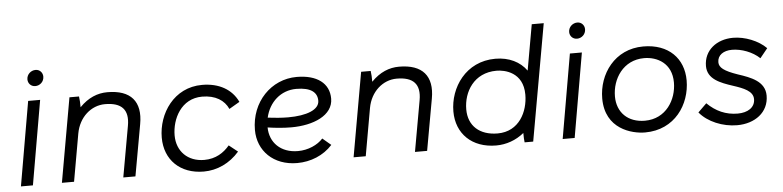

<svg xmlns="http://www.w3.org/2000/svg" viewBox="-44 -946 4814 1181"><g transform="rotate(-5 2362.5 -355.5)"><path d="M45 0H119L209 -520H135ZM187 -607C215 -607 241 -629 241 -661C241 -686 222 -706 197 -706C168 -706 142 -683 142 -652C142 -627 161 -607 187 -607Z M298 0H373L425 -294C443 -393 518 -459 604 -459C706 -459 751 -413 733 -314L677 0H752L809 -318C834 -456 769 -531 625 -531C564 -531 506 -508 453 -453C453 -477 452 -502 449 -520H390Z M1174 7C1256 7 1335 -29 1394 -97L1340 -140C1304 -97 1254 -64 1183 -64C1081 -64 1014 -132 1014 -230C1014 -331 1073 -453 1203 -453C1286 -453 1340 -417 1364 -363L1429 -401C1392 -480 1314 -525 1209 -525C1035 -525 934 -372 934 -223C934 -86 1028 7 1174 7Z M1751 5C1834 5 1914 -27 1969 -88L1917 -132C1884 -95 1825 -68 1762 -68C1655 -68 1589 -136 1588 -229C1635 -222 1685 -217 1734 -217C1870 -217 1993 -268 1993 -372C1993 -467 1918 -523 1793 -523C1635 -523 1509 -393 1509 -220C1509 -92 1604 5 1751 5ZM1594 -289C1615 -383 1688 -450 1784 -450C1875 -450 1913 -417 1913 -366C1913 -310 1834 -280 1720 -280C1679 -280 1635 -284 1594 -289Z M2099 0H2174L2226 -294C2244 -393 2319 -459 2405 -459C2507 -459 2552 -413 2534 -314L2478 0H2553L2610 -318C2635 -456 2570 -531 2426 -531C2365 -531 2307 -508 2254 -453C2254 -477 2253 -502 2250 -520H2191Z M3155 0H3208L3336 -720H3262L3212 -438C3172 -494 3105 -528 3020 -528C2837 -528 2735 -374 2735 -227C2735 -90 2830 4 2980 4C3041 4 3102 -17 3152 -58C3152 -34 3153 -12 3155 0ZM3021 -454C3071 -454 3185 -431 3185 -292C3185 -188 3128 -69 2995 -69C2884 -69 2815 -131 2815 -233C2815 -341 2881 -454 3021 -454Z M3390 0H3464L3554 -520H3480ZM3532 -607C3560 -607 3586 -629 3586 -661C3586 -686 3567 -706 3542 -706C3513 -706 3487 -683 3487 -652C3487 -627 3506 -607 3532 -607Z M3899 4C4083 4 4181 -145 4181 -293C4181 -428 4090 -524 3933 -524C3756 -524 3654 -377 3654 -227C3654 -38 3817 4 3899 4ZM3904 -68C3800 -68 3733 -133 3733 -233C3733 -340 3802 -452 3932 -452C4013 -452 4102 -406 4102 -287C4102 -181 4035 -68 3904 -68Z M4467 9C4576 9 4663 -53 4663 -157C4663 -245 4577 -276 4498 -302C4414 -331 4385 -354 4385 -387C4385 -431 4423 -456 4475 -456C4533 -456 4601 -431 4645 -389L4692 -447C4644 -496 4561 -529 4488 -529C4386 -529 4307 -467 4307 -370C4307 -289 4386 -260 4462 -235C4526 -214 4584 -192 4584 -142C4584 -90 4538 -62 4477 -62C4403 -62 4342 -90 4289 -142L4236 -90C4286 -29 4378 9 4467 9Z"/></g></svg>

Font: Fixel Display 20240404
Style: Italic
Weight: 400
Italic angle: -10°
Designer: AlfaBravo + MacPaw
Foundry: Kyrylo Tkachov, Marchela Mozhyna, Serhii Makarenko, Maria Weinstein, Zakhar Kryvoshyya
Version: Version 1.211;Glyphs 3.2 (3225)